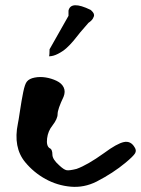

<svg xmlns="http://www.w3.org/2000/svg" viewBox="-20 -713 543 740"><path d="M289 -588Q286 -585 281.5 -578.5Q277 -572 263 -555.5Q249 -539 235.5 -527Q222 -515 203.5 -505.5Q185 -496 169 -496Q171 -501 171 -523L244 -652Q244 -652 244 -672Q253 -712 329 -675Q330 -674 332 -672.5Q334 -671 338 -666Q342 -661 342.5 -655.5Q343 -650 338 -641.5Q333 -633 321 -625ZM169 -496H167Q167 -496 167.5 -496ZM499 -145Q507 -133 500.5 -122Q494 -111 464 -86Q416 -46 352 -13Q304 11 252.5 6.5Q201 2 155.5 -23Q110 -48 77 -88Q30 -145 49 -237Q51 -245 57 -285.5Q63 -326 69.5 -358Q76 -390 84 -399Q93 -410 113.5 -414Q134 -418 156 -414.5Q178 -411 198 -401.5Q218 -392 225.5 -376Q233 -360 225 -340Q202 -292 202 -273Q202 -255 182 -229Q165 -208 161.5 -179.5Q158 -151 171 -142Q182 -138 182 -117Q182 -99 208 -76Q226 -59 236.5 -57Q247 -55 275 -62Q317 -77 381 -123Q431 -160 457.5 -165.5Q484 -171 499 -145Z"/></svg>

Font: Beth Ellen
Style: Regular
Weight: 400
Designer: Alyson Diaz
Version: Version 2.000